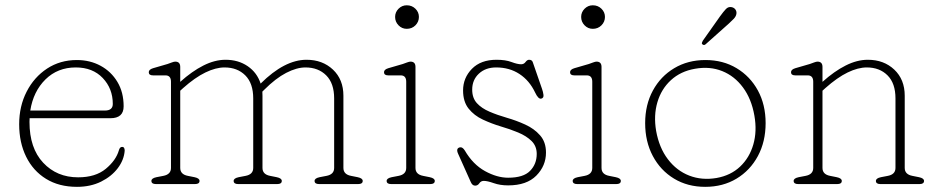

<svg xmlns="http://www.w3.org/2000/svg" viewBox="-20 -696 3551 726"><path d="M447.5 -294Q447.5 -249 397.5 -249H92Q91.5 -242 91.5 -235Q91.5 -136 143.2 -80.8Q195 -25.5 275.5 -25.5Q341 -25.5 379.8 -57.5Q418.5 -89.5 429.5 -127.5Q433 -140.5 441.5 -140.5Q447.5 -140.5 449.5 -136.2Q451.5 -132 451.5 -126.5Q449 -91.5 425.5 -60.2Q402 -29 362.2 -9.2Q322.5 10.5 271 10.5Q203 10.5 154 -19.8Q105 -50 78.8 -103.5Q52.5 -157 52.5 -226Q52.5 -294.5 80.8 -349.5Q109 -404.5 158.2 -436.8Q207.5 -469 270.5 -469Q320.5 -469 360.5 -447.2Q400.5 -425.5 424 -386.2Q447.5 -347 447.5 -294ZM266.5 -441Q198 -441 152 -395.8Q106 -350.5 94.5 -278H376.5Q406.5 -278 406.5 -303Q406.5 -361 368.5 -401Q330.5 -441 266.5 -441Z M661.5 -443V-386.5Q706 -426.5 749 -448.2Q792 -470 833 -470Q881 -470 916.5 -445.8Q952 -421.5 965.5 -380Q1056 -470 1139 -470Q1199.5 -470 1239 -432.8Q1278.5 -395.5 1278.5 -334V-61Q1278.5 -36.5 1307.5 -31L1332.5 -26Q1351.5 -22 1351.5 -12Q1351.5 0 1334.5 0H1186.5Q1169.5 0 1169.5 -12Q1169.5 -22 1188.5 -26L1214.5 -31Q1243.5 -36.5 1243.5 -61V-324Q1243.5 -381 1213.5 -411Q1183.5 -441 1135 -441Q1102 -441 1062.2 -420.5Q1022.5 -400 978.5 -356L972 -349.5Q972.5 -342 972.5 -334V-61Q972.5 -36.5 1001.5 -31L1026.5 -26Q1045.5 -22 1045.5 -12Q1045.5 0 1028.5 0H880.5Q863.5 0 863.5 -12Q863.5 -22 882.5 -26L908.5 -31Q937.5 -36.5 937.5 -61V-324Q937.5 -381 907.5 -411Q877.5 -441 829 -441Q796 -441 756.8 -422Q717.5 -403 672.5 -363L661.5 -353V-61Q661.5 -36.5 690.5 -31L715.5 -26Q734.5 -22 734.5 -12Q734.5 0 717.5 0H569.5Q552.5 0 552.5 -12Q552.5 -22 571.5 -26L597.5 -31Q626.5 -36.5 626.5 -61V-387Q626.5 -411 605.5 -411H558.5Q542.5 -411 542.5 -423Q542.5 -433 558.5 -438L613.5 -454Q621 -456.5 629.5 -459.8Q638 -463 642.5 -463Q661.5 -463 661.5 -443Z M1518 -587Q1500 -587 1487 -600.2Q1474 -613.5 1474 -632Q1474 -650 1487 -663Q1500 -676 1518 -676Q1537.5 -676 1550.8 -663Q1564 -650 1564 -632Q1564 -613.5 1550.8 -600.2Q1537.5 -587 1518 -587ZM1551 -443V-61Q1551 -36.5 1580 -31L1605 -26Q1624 -22 1624 -12Q1624 0 1607 0H1459Q1442 0 1442 -12Q1442 -22 1461 -26L1487 -31Q1516 -36.5 1516 -61V-387Q1516 -411 1495 -411H1448Q1432 -411 1432 -423Q1432 -433 1448 -438L1503 -454Q1510.5 -456.5 1519 -459.8Q1527.5 -463 1532 -463Q1551 -463 1551 -443Z M1856 -441Q1816 -441 1790.8 -417.5Q1765.5 -394 1765.5 -357Q1765.5 -325.5 1783.2 -306Q1801 -286.5 1830.8 -273.8Q1860.5 -261 1897 -250.5Q1932 -240.5 1966 -225Q2000 -209.5 2022.2 -184.2Q2044.5 -159 2044.5 -119Q2044.5 -69 2008 -32Q1971.5 5 1901.5 5Q1871 5 1847 -3.5Q1823 -12 1809.5 -12Q1798.5 -12 1792.5 -3Q1786.5 6 1776.5 6Q1765.5 6 1759.5 -9L1712.5 -114Q1702.5 -135.5 1719.5 -139Q1729 -140.5 1737.5 -127Q1768.5 -74 1814 -49Q1859.5 -24 1901.5 -24Q1959 -24 1984.2 -49.8Q2009.5 -75.5 2009.5 -114Q2009.5 -143.5 1990 -162.8Q1970.5 -182 1939.2 -195Q1908 -208 1873.5 -218Q1838.5 -228.5 1805.8 -243.8Q1773 -259 1752 -285.2Q1731 -311.5 1731 -354Q1731 -401.5 1764.5 -435.8Q1798 -470 1857.5 -470Q1891.5 -470 1914 -461.5Q1936.5 -453 1950.5 -453Q1961 -453 1967.2 -461.5Q1973.5 -470 1980.5 -470Q1991.5 -470 1994.5 -461L2029.5 -360Q2033.5 -349 2035 -337.2Q2036.5 -325.5 2026.5 -323Q2015.5 -320.5 2003.5 -346Q1982 -391.5 1944.2 -416.2Q1906.5 -441 1856 -441Z M2221.5 -587Q2203.5 -587 2190.5 -600.2Q2177.5 -613.5 2177.5 -632Q2177.5 -650 2190.5 -663Q2203.5 -676 2221.5 -676Q2241 -676 2254.2 -663Q2267.5 -650 2267.5 -632Q2267.5 -613.5 2254.2 -600.2Q2241 -587 2221.5 -587ZM2254.5 -443V-61Q2254.5 -36.5 2283.5 -31L2308.5 -26Q2327.5 -22 2327.5 -12Q2327.5 0 2310.5 0H2162.5Q2145.5 0 2145.5 -12Q2145.5 -22 2164.5 -26L2190.5 -31Q2219.5 -36.5 2219.5 -61V-387Q2219.5 -411 2198.5 -411H2151.5Q2135.5 -411 2135.5 -423Q2135.5 -433 2151.5 -438L2206.5 -454Q2214 -456.5 2222.5 -459.8Q2231 -463 2235.5 -463Q2254.5 -463 2254.5 -443Z M2647.5 -469Q2714 -469 2765.2 -438.2Q2816.5 -407.5 2845.8 -353.8Q2875 -300 2875 -230.5Q2875 -160.5 2845.8 -106Q2816.5 -51.5 2765 -20.5Q2713.5 10.5 2646.5 10.5Q2580 10.5 2528.8 -20.5Q2477.5 -51.5 2448.5 -106Q2419.5 -160.5 2419.5 -230.5Q2419.5 -300 2448.8 -353.8Q2478 -407.5 2529.5 -438.2Q2581 -469 2647.5 -469ZM2689.5 -23Q2743 -32.5 2778.5 -66Q2814 -99.5 2828.5 -149.8Q2843 -200 2832.5 -259Q2821.5 -322 2789.5 -365.2Q2757.5 -408.5 2710.8 -427.2Q2664 -446 2608 -436Q2553.5 -426.5 2517 -393Q2480.5 -359.5 2465.8 -309.5Q2451 -259.5 2461 -201Q2472.5 -137 2505.5 -93.8Q2538.5 -50.5 2586.2 -32Q2634 -13.5 2689.5 -23ZM2702.5 -634Q2715.5 -652 2724.8 -661.8Q2734 -671.5 2746.5 -669Q2756 -667 2761 -659.8Q2766 -652.5 2764.5 -643.5Q2763 -634 2754.8 -625.2Q2746.5 -616.5 2736 -607L2648 -528.5Q2642 -523.5 2636.5 -528Q2633 -530.5 2634.2 -534.5Q2635.5 -538.5 2637.5 -542Z M3090 -443V-386.5Q3134.5 -426.5 3177.5 -448.2Q3220.5 -470 3261.5 -470Q3322 -470 3361.5 -432.8Q3401 -395.5 3401 -334V-61Q3401 -36.5 3430 -31L3455 -26Q3474 -22 3474 -12Q3474 0 3457 0H3309Q3292 0 3292 -12Q3292 -22 3311 -26L3337 -31Q3366 -36.5 3366 -61V-324Q3366 -381 3336 -411Q3306 -441 3257.5 -441Q3224.5 -441 3185.2 -422Q3146 -403 3101 -363L3090 -353V-61Q3090 -36.5 3119 -31L3144 -26Q3163 -22 3163 -12Q3163 0 3146 0H2998Q2981 0 2981 -12Q2981 -22 3000 -26L3026 -31Q3055 -36.5 3055 -61V-387Q3055 -411 3034 -411H2987Q2971 -411 2971 -423Q2971 -433 2987 -438L3042 -454Q3049.5 -456.5 3058 -459.8Q3066.5 -463 3071 -463Q3090 -463 3090 -443Z"/></svg>

Font: Fraunces 9pt S100 Thin
Style: Regular
Weight: 100
Version: Version 1.000; ttfautohint (v1.8.3)